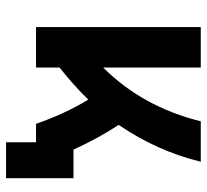

<svg xmlns="http://www.w3.org/2000/svg" viewBox="-44 -532 675 626"><g transform="rotate(90 293.0 -219.5)"><path d="M68.8 0V-537.1H200.7V-218.8Q329.1 -347.7 376 -537.1H507.8Q473.1 -394.5 387.7 -269.5Q432.1 -201.7 468.3 -122.1H561.5V97.7H444.3V0H384.3Q350.6 -96.2 305.2 -170.4Q260.7 -124 200.7 -76.7V0Z"/></g></svg>

Font: Consola Mono
Style: Bold
Weight: 700
Monospace: yes
Designer: Wojciech Kalinowski "wmk69" (wmk69@o2.pl)
Foundry: Wojciech Kalinowski "wmk69" (wmk69@o2.pl)
Version: Version 2.1.0